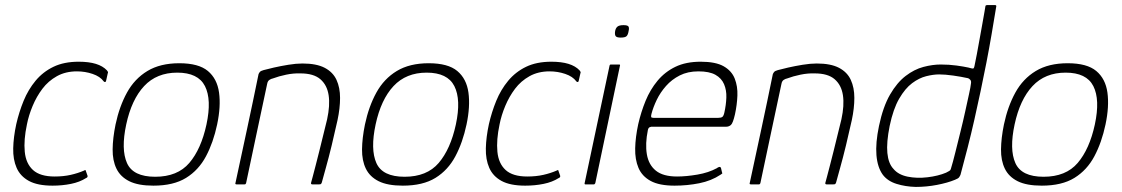

<svg xmlns="http://www.w3.org/2000/svg" viewBox="-20 -726 4417 756"><path d="M187 5Q128 5 94 -13.5Q60 -32 45.5 -65Q31 -98 32 -142Q33 -186 44 -237Q55 -285 73 -329Q91 -373 120 -408Q149 -443 190.5 -463Q232 -483 290 -483Q330 -483 357.5 -474.5Q385 -466 401 -449Q404 -445 405 -443Q406 -441 404 -436L398 -409Q397 -403 393.5 -403Q390 -403 388 -406Q374 -425 344.5 -435Q315 -445 283 -445Q238 -445 204 -426Q170 -407 147 -376.5Q124 -346 108.5 -309Q93 -272 86 -236Q73 -175 77.5 -128.5Q82 -82 110 -56.5Q138 -31 195 -31Q230 -31 258.5 -37.5Q287 -44 310 -54Q318 -59 318 -53L325 -33Q325 -30 323.5 -28Q322 -26 319 -25Q294 -9 259.5 -2Q225 5 187 5Z M584 5Q524 5 489 -12.5Q454 -30 438.5 -62Q423 -94 423.5 -138Q424 -182 435 -236Q450 -307 480 -361.5Q510 -416 560.5 -446.5Q611 -477 686 -477Q762 -477 798.5 -446.5Q835 -416 842.5 -361.5Q850 -307 835 -236Q820 -165 791 -110.5Q762 -56 712.5 -25.5Q663 5 584 5ZM591 -30Q679 -30 725.5 -84.5Q772 -139 793 -236Q814 -334 787 -387Q760 -440 678 -440Q597 -440 547.5 -387Q498 -334 477 -236Q456 -138 480 -84Q504 -30 591 -30Z M911 0Q909 0 907.5 -1Q906 -2 907 -5Q930 -112 953 -219Q976 -326 998 -434Q1000 -439 1003.5 -443Q1007 -447 1018 -450Q1032 -454 1058.5 -460Q1085 -466 1115.5 -471Q1146 -476 1171 -476Q1226 -476 1258.5 -459Q1291 -442 1305 -411.5Q1319 -381 1319 -340.5Q1319 -300 1309 -253Q1298 -203 1286 -153.5Q1274 -104 1263 -65Q1252 -26 1247 -7Q1245 -2 1243 -1Q1241 0 1235 0H1210Q1203 0 1205 -7Q1207 -13 1211.5 -31Q1216 -49 1223 -75Q1230 -101 1237.5 -132Q1245 -163 1253 -195Q1261 -227 1268 -256Q1280 -311 1274 -351Q1268 -391 1241.5 -414Q1215 -437 1163 -437Q1136 -438 1107 -432Q1078 -426 1054 -417Q1048 -416 1041 -411.5Q1034 -407 1032 -396Q1011 -299 990.5 -201Q970 -103 949 -5Q948 -3 947 -1.5Q946 0 943 0Z M1566 5Q1506 5 1471 -12.5Q1436 -30 1420.5 -62Q1405 -94 1405.5 -138Q1406 -182 1417 -236Q1432 -307 1462 -361.5Q1492 -416 1542.5 -446.5Q1593 -477 1668 -477Q1744 -477 1780.5 -446.5Q1817 -416 1824.5 -361.5Q1832 -307 1817 -236Q1802 -165 1773 -110.5Q1744 -56 1694.5 -25.5Q1645 5 1566 5ZM1573 -30Q1661 -30 1707.5 -84.5Q1754 -139 1775 -236Q1796 -334 1769 -387Q1742 -440 1660 -440Q1579 -440 1529.5 -387Q1480 -334 1459 -236Q1438 -138 1462 -84Q1486 -30 1573 -30Z M2048 5Q1989 5 1955 -13.5Q1921 -32 1906.5 -65Q1892 -98 1893 -142Q1894 -186 1905 -237Q1916 -285 1934 -329Q1952 -373 1981 -408Q2010 -443 2051.5 -463Q2093 -483 2151 -483Q2191 -483 2218.5 -474.5Q2246 -466 2262 -449Q2265 -445 2266 -443Q2267 -441 2265 -436L2259 -409Q2258 -403 2254.5 -403Q2251 -403 2249 -406Q2235 -425 2205.5 -435Q2176 -445 2144 -445Q2099 -445 2065 -426Q2031 -407 2008 -376.5Q1985 -346 1969.5 -309Q1954 -272 1947 -236Q1934 -175 1938.5 -128.5Q1943 -82 1971 -56.5Q1999 -31 2056 -31Q2091 -31 2119.5 -37.5Q2148 -44 2171 -54Q2179 -59 2179 -53L2186 -33Q2186 -30 2184.5 -28Q2183 -26 2180 -25Q2155 -9 2120.5 -2Q2086 5 2048 5Z M2455 -603Q2453 -590 2447.5 -584Q2442 -578 2424 -578Q2408 -578 2404 -584Q2400 -590 2402 -603Q2404 -615 2411 -621Q2418 -627 2435 -627Q2452 -627 2455 -621Q2458 -615 2455 -603ZM2324 -5Q2322 0 2318 0H2285Q2281 0 2282 -5L2380 -467Q2381 -472 2385 -472H2418Q2420 -472 2421 -471Q2422 -470 2421 -467Z M2493 -237Q2504 -285 2522 -329Q2540 -373 2569 -408Q2598 -443 2639.5 -463Q2681 -483 2739 -483Q2798 -483 2829.5 -465Q2861 -447 2873 -416.5Q2885 -386 2883.5 -349.5Q2882 -313 2874 -276Q2866 -241 2858 -234Q2850 -227 2839 -227H2544Q2543 -227 2538 -225Q2533 -223 2531 -214Q2520 -160 2527 -118.5Q2534 -77 2562.5 -54Q2591 -31 2646 -31Q2682 -31 2726 -38.5Q2770 -46 2803 -64Q2806 -67 2811.5 -68.5Q2817 -70 2819 -64L2823 -47Q2825 -44 2823.5 -42.5Q2822 -41 2817 -38Q2781 -14 2733.5 -4.5Q2686 5 2636 5Q2576 5 2542 -13.5Q2508 -32 2494 -65Q2480 -98 2481 -142Q2482 -186 2493 -237ZM2832 -282Q2839 -313 2840 -342Q2841 -371 2831 -394.5Q2821 -418 2797 -431.5Q2773 -445 2730 -445Q2688 -445 2656.5 -429Q2625 -413 2602.5 -387.5Q2580 -362 2566 -333Q2552 -304 2545 -277Q2543 -269 2544 -265.5Q2545 -262 2553 -262Q2617 -262 2680.5 -262Q2744 -262 2808 -262Q2819 -262 2824 -265.5Q2829 -269 2832 -282Z M2936 0Q2934 0 2932.5 -1Q2931 -2 2932 -5Q2955 -112 2978 -219Q3001 -326 3023 -434Q3025 -439 3028.5 -443Q3032 -447 3043 -450Q3057 -454 3083.5 -460Q3110 -466 3140.5 -471Q3171 -476 3196 -476Q3251 -476 3283.5 -459Q3316 -442 3330 -411.5Q3344 -381 3344 -340.5Q3344 -300 3334 -253Q3323 -203 3311 -153.5Q3299 -104 3288 -65Q3277 -26 3272 -7Q3270 -2 3268 -1Q3266 0 3260 0H3235Q3228 0 3230 -7Q3232 -13 3236.5 -31Q3241 -49 3248 -75Q3255 -101 3262.5 -132Q3270 -163 3278 -195Q3286 -227 3293 -256Q3305 -311 3299 -351Q3293 -391 3266.5 -414Q3240 -437 3188 -437Q3161 -438 3132 -432Q3103 -426 3079 -417Q3073 -416 3066 -411.5Q3059 -407 3057 -396Q3036 -299 3015.5 -201Q2995 -103 2974 -5Q2973 -3 2972 -1.5Q2971 0 2968 0Z M3441 -230Q3457 -306 3484.5 -353.5Q3512 -401 3546 -427Q3580 -453 3616 -462.5Q3652 -472 3684 -472Q3717 -472 3746 -468Q3775 -464 3793 -460Q3807 -456 3811 -456Q3815 -456 3817 -466Q3821 -483 3826 -511Q3831 -539 3837 -571Q3843 -603 3848 -632Q3853 -661 3856.5 -680Q3860 -699 3860 -701Q3860 -704 3862.5 -705Q3865 -706 3866 -706H3899Q3900 -706 3901.5 -705Q3903 -704 3903 -702Q3894 -647 3884.5 -591.5Q3875 -536 3864 -479.5Q3853 -423 3841 -366.5Q3829 -310 3816.5 -254.5Q3804 -199 3790 -144.5Q3776 -90 3762 -38Q3760 -33 3756.5 -28Q3753 -23 3740 -18Q3711 -6 3669.5 2Q3628 10 3586 10Q3545 9 3510 -2Q3475 -13 3456 -38Q3435 -67 3431 -115Q3427 -163 3441 -230ZM3483 -230Q3470 -165 3474 -123.5Q3478 -82 3498 -61Q3517 -38 3553.5 -30.5Q3590 -23 3632 -28Q3674 -33 3705 -46Q3713 -50 3718 -53Q3723 -56 3724 -61Q3732 -87 3741.5 -125.5Q3751 -164 3761.5 -206Q3772 -248 3780.5 -287Q3789 -326 3795.5 -355.5Q3802 -385 3803 -396Q3805 -406 3801 -411Q3797 -416 3792 -418Q3765 -424 3733 -428.5Q3701 -433 3678 -433Q3655 -433 3627 -426Q3599 -419 3571.5 -398.5Q3544 -378 3520.5 -337.5Q3497 -297 3483 -230Z M4082 5Q4022 5 3987 -12.5Q3952 -30 3936.5 -62Q3921 -94 3921.5 -138Q3922 -182 3933 -236Q3948 -307 3978 -361.5Q4008 -416 4058.5 -446.5Q4109 -477 4184 -477Q4260 -477 4296.5 -446.5Q4333 -416 4340.5 -361.5Q4348 -307 4333 -236Q4318 -165 4289 -110.5Q4260 -56 4210.5 -25.5Q4161 5 4082 5ZM4089 -30Q4177 -30 4223.5 -84.5Q4270 -139 4291 -236Q4312 -334 4285 -387Q4258 -440 4176 -440Q4095 -440 4045.5 -387Q3996 -334 3975 -236Q3954 -138 3978 -84Q4002 -30 4089 -30Z"/></svg>

Font: Glory ExtraLight
Style: Italic
Weight: 250
Italic angle: -12°
Version: Version 1.011